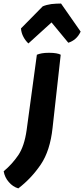

<svg xmlns="http://www.w3.org/2000/svg" viewBox="-76 -794 466 1062"><path d="M40 -636.7Q42 -611.3 53.7 -589.8Q64.5 -569.3 81.1 -553.7Q124 -592.8 209 -669.9Q232.4 -641.6 301.8 -557.6Q324.2 -564.5 341.8 -580.1Q358.4 -594.7 370.1 -619.1Q334 -670.9 261.7 -774.4Q235.4 -774.4 208 -771.5Q180.7 -767.6 160.2 -758.8Q120.1 -718.8 40 -636.7ZM259.8 -491.2Q252 -496.1 235.4 -499Q218.8 -502 195.3 -502Q170.9 -502 155.3 -499Q139.6 -496.1 127.9 -491.2Q109.4 -351.6 71.3 -74.2Q58.6 15.6 24.4 65.4Q-9.8 115.2 -55.7 153.3Q-49.8 187.5 -27.3 212.9Q-4.9 239.3 25.4 248Q97.7 192.4 149.4 116.2Q201.2 40 214.8 -86.9Q230.5 -221.7 259.8 -491.2Z"/></svg>

Font: cl
Style: Bold Italic
Weight: 400
Designer: Mitja Miklavcic
Version: Version 7.504; 2011; Build 1022